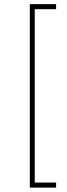

<svg xmlns="http://www.w3.org/2000/svg" viewBox="-20 -751 316 909"><path d="M245.6 -731.4V-707.5H144.5V113.3H245.6V137.2H121.1V-731.4Z"/></svg>

Font: Yantramanav Thin
Style: Regular
Weight: 250
Version: Version 1.001;PS 1.0;hotconv 1.0.72;makeotf.lib2.5.5900; ttf